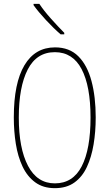

<svg xmlns="http://www.w3.org/2000/svg" viewBox="-20 -971 570 1001"><path d="M266 10Q205 10 163.5 -20.5Q122 -51 97.5 -103Q73 -155 62.5 -221Q52 -287 52 -359Q52 -538 107.5 -631Q163 -724 267 -724Q342 -724 388.5 -677.5Q435 -631 457 -548.5Q479 -466 479 -359Q479 -285 468 -218.5Q457 -152 433 -100.5Q409 -49 368 -19.5Q327 10 266 10ZM266 -15Q360 -15 406 -104Q452 -193 452 -358Q452 -522 405.5 -610.5Q359 -699 266 -699Q171 -699 124.5 -608.5Q78 -518 78 -358Q78 -198 126 -106.5Q174 -15 266 -15ZM296 -792Q260 -823 220 -866Q180 -909 155 -944V-951H185Q208 -916 245.5 -874Q283 -832 315 -800V-792Z"/></svg>

Font: Noto Sans Mono Condensed Thin
Style: Regular
Weight: 100
Width: 3
Designer: Monotype Design Team
Foundry: Monotype Imaging Inc.
Version: Version 2.014; ttfautohint (v1.8.4.7-5d5b)